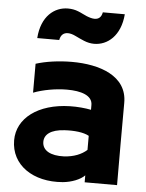

<svg xmlns="http://www.w3.org/2000/svg" viewBox="-60 -871 755 992"><g transform="rotate(5 318.0 -374.5)"><path d="M547 -819H433C428 -792 413 -782 393 -782C381 -782 367 -786 352 -792C337 -798 322 -807 306 -813C289 -820 271 -823 252 -823C183 -823 115 -772 107 -657H221C226 -685 242 -696 263 -696C275 -696 289 -692 303 -685C320 -677 334 -670 349 -664C366 -657 384 -653 402 -653C471 -653 538 -706 547 -819ZM416 28V64H584C584 -82 583 -222 584 -362C585 -504 439 -550 297 -550C228 -550 160 -540 110 -524V-374C159 -393 226 -405 284 -405C356 -405 416 -387 416 -337V-312C387 -318 344 -322 306 -321C141 -317 34 -235 34 -121C34 8 150 86 303 73C348 69 394 51 416 28ZM416 -177V-104C388 -79 349 -63 298 -60C228 -57 185 -81 185 -126C185 -164 218 -191 289 -195C339 -198 388 -193 416 -177Z"/></g></svg>

Font: LINE Seed JP App_OTF ExtraBold
Style: Regular
Weight: 800
Designer: LINE & Fontrix & Fontworks
Version: Version 1.013